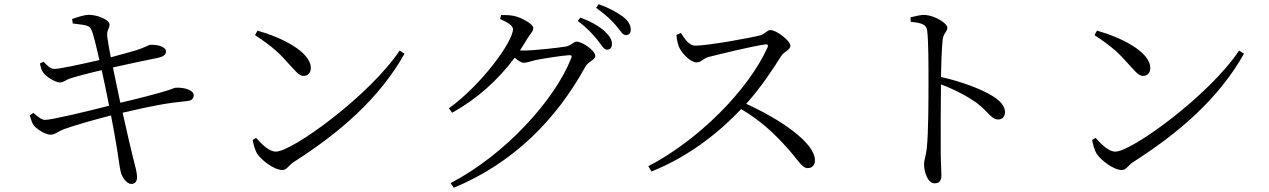

<svg xmlns="http://www.w3.org/2000/svg" viewBox="-20 -828 6000 908"><path d="M324 -717C359 -711 399 -713 410 -692C421 -672 436 -605 450 -544C368 -525 261 -502 239 -502C216 -502 202 -520 186 -536L169 -528C173 -507 176 -496 185 -484C199 -464 243 -438 263 -438C281 -438 287 -449 315 -458C354 -470 407 -484 461 -496C470 -457 483 -393 496 -328C396 -302 223 -261 194 -261C179 -261 164 -271 138 -294L121 -283C127 -261 132 -245 140 -235C156 -215 198 -190 219 -191C241 -191 251 -206 288 -219C341 -238 434 -264 505 -282C515 -232 523 -185 529 -150C539 -94 546 -32 551 -15C557 11 580 42 601 42C621 42 628 26 628 11C628 -15 620 -38 609 -83C599 -122 581 -201 560 -295C711 -330 773 -341 864 -350C890 -352 896 -365 896 -378C896 -400 855 -416 810 -413C801 -412 796 -407 768 -399C734 -388 628 -360 549 -342C538 -395 526 -452 514 -509C575 -523 670 -543 725 -554C750 -559 765 -568 765 -585C765 -609 719 -618 690 -616C681 -615 665 -603 623 -590C587 -580 547 -568 504 -557C496 -599 491 -624 487 -656C484 -687 499 -694 498 -713C497 -734 442 -758 399 -758C383 -758 347 -748 321 -738Z M1186 -662C1274 -604 1303 -574 1342 -530C1370 -501 1392 -469 1415 -469C1436 -469 1450 -484 1450 -506C1450 -583 1312 -651 1198 -683ZM1285 -111C1253 -111 1221 -143 1191 -176L1175 -166C1177 -150 1186 -118 1196 -101C1216 -71 1276 -24 1315 -24C1337 -24 1348 -49 1368 -61C1587 -201 1773 -361 1893 -574L1870 -589C1728 -376 1362 -111 1285 -111Z M2345 -738C2380 -723 2406 -707 2406 -690C2406 -632 2259 -428 2103 -316L2118 -295C2235 -359 2335 -449 2414 -555C2430 -541 2446 -531 2457 -531C2471 -531 2492 -539 2513 -544C2549 -551 2635 -565 2671 -567C2681 -568 2687 -565 2681 -552C2603 -354 2368 -96 2111 38L2126 60C2408 -57 2611 -263 2748 -512C2762 -538 2795 -544 2795 -564C2795 -590 2732 -631 2708 -631C2691 -631 2684 -614 2657 -608C2629 -603 2506 -589 2458 -589C2452 -589 2446 -589 2439 -590C2451 -607 2462 -626 2473 -644C2488 -669 2502 -679 2502 -696C2502 -714 2449 -744 2410 -753C2388 -757 2368 -757 2350 -757ZM2712 -729C2756 -697 2783 -666 2804 -641C2824 -615 2836 -593 2850 -593C2865 -593 2874 -603 2874 -619C2874 -639 2865 -656 2840 -680C2815 -703 2777 -725 2725 -745ZM2799 -791C2845 -758 2869 -735 2891 -710C2913 -685 2923 -662 2940 -662C2954 -662 2963 -671 2963 -688C2963 -709 2952 -729 2925 -750C2900 -768 2863 -790 2811 -808Z M3179 -663C3181 -635 3187 -614 3193 -602C3205 -576 3245 -533 3274 -533C3298 -533 3302 -551 3333 -559C3388 -573 3527 -607 3598 -618C3609 -619 3615 -617 3610 -604C3517 -399 3281 -164 3046 -42L3061 -17C3251 -93 3393 -215 3485 -312C3575 -259 3639 -200 3706 -125C3759 -65 3773 -33 3800 -33C3823 -33 3834 -50 3834 -70C3834 -153 3670 -264 3509 -337C3582 -418 3641 -510 3675 -564C3688 -584 3718 -592 3718 -612C3718 -634 3653 -686 3623 -686C3609 -686 3597 -667 3576 -661C3521 -647 3324 -612 3269 -612C3236 -612 3217 -648 3200 -672Z M4287 -725C4340 -719 4362 -713 4365 -681C4371 -631 4371 -522 4371 -442C4371 -366 4371 -202 4363 -128C4359 -90 4350 -72 4350 -50C4350 -16 4367 39 4400 39C4422 39 4432 27 4432 1C4432 -16 4430 -46 4429 -90C4428 -196 4429 -360 4430 -429C4498 -403 4552 -374 4597 -343C4657 -297 4668 -263 4701 -263C4722 -263 4733 -280 4733 -297C4733 -328 4707 -353 4677 -372C4622 -407 4527 -442 4430 -464C4431 -519 4433 -592 4438 -640C4442 -673 4460 -677 4460 -697C4460 -720 4396 -755 4357 -757C4335 -759 4312 -752 4286 -746Z M5156 -662C5244 -604 5273 -574 5312 -530C5340 -501 5362 -469 5385 -469C5406 -469 5420 -484 5420 -506C5420 -583 5282 -651 5168 -683ZM5255 -111C5223 -111 5191 -143 5161 -176L5145 -166C5147 -150 5156 -118 5166 -101C5186 -71 5246 -24 5285 -24C5307 -24 5318 -49 5338 -61C5557 -201 5743 -361 5863 -574L5840 -589C5698 -376 5332 -111 5255 -111Z"/></svg>

Font: Noto Serif CJK JP
Style: Regular
Weight: 400
Designer: Ryoko NISHIZUKA 西塚涼子 (kana & ideographs); Frank Grießhammer (Latin, Greek & Cyrillic); Wenlong ZHANG 张文龙 (bopomofo); San
Foundry: Adobe Systems Incorporated
Version: Version 1.000;PS 1;hotconv 16.6.53;makeotf.lib2.5.65590